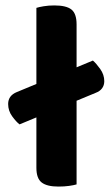

<svg xmlns="http://www.w3.org/2000/svg" viewBox="-20 -680 414 707"><path d="M332 -338 52 -222Q40 -231 25 -251.5Q10 -272 10 -297Q10 -328 42 -341L322 -457Q334 -447 349 -426Q364 -405 364 -381Q364 -366 356 -355Q348 -344 332 -338ZM114 -264 262 -261V-1Q252 2 234.5 4.5Q217 7 195 7Q153 7 133.5 -8Q114 -23 114 -62ZM262 -184 114 -187V-651Q123 -654 141 -657Q159 -660 180 -660Q224 -660 243 -645Q262 -630 262 -590Z"/></svg>

Font: Baloo Bhaijaan 2
Style: Bold
Weight: 700
Designer: Sanskriti Dholi, Noopur Datye and Ek Type
Foundry: Ek Type
Version: Version 1.701